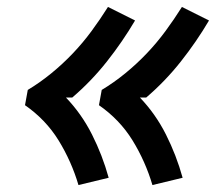

<svg xmlns="http://www.w3.org/2000/svg" viewBox="-20 -621 640 553"><path d="M419 -88Q409 -122 394.5 -154.5Q380 -187 361.5 -217Q343 -247 318.5 -272.5Q294 -298 265 -318L273 -362Q308 -383 341 -410Q374 -437 403 -467.5Q432 -498 457 -532Q482 -566 504 -601L582 -562Q546 -501 501 -444Q456 -387 401 -340H383Q428 -293 458 -233.5Q488 -174 506 -109ZM206 -88Q196 -122 181.5 -154.5Q167 -187 148.5 -217Q130 -247 105.5 -272.5Q81 -298 52 -318L60 -362Q95 -383 128 -410Q161 -437 190 -467.5Q219 -498 244 -532Q269 -566 291 -601L369 -562Q333 -501 288 -444Q243 -387 188 -340H170Q215 -293 245 -233.5Q275 -174 293 -109Z"/></svg>

Font: Iosevka HT Extended
Style: Bold Italic
Weight: 700
Width: 7
Italic angle: -9°
Monospace: yes
Designer: Belleve Invis
Foundry: Belleve Invis
Version: Version 32.3.0; ttfautohint (v1.8.4)